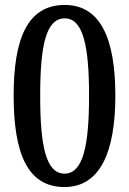

<svg xmlns="http://www.w3.org/2000/svg" viewBox="-20 -744 520 774"><path d="M240 10C383 10 445 -130 445 -358C445 -589 385 -724 241 -724C89 -724 35 -585 35 -359C35 -127 90 10 240 10ZM240 -44C164 -44 142 -160 142 -358C142 -556 164 -670 241 -670C316 -670 339 -556 339 -358C339 -160 316 -44 240 -44Z"/></svg>

Font: Noto Serif Myanmar Condensed Medium
Style: Regular
Weight: 500
Width: 3
Designer: Ben Mitchell and the Monotype Design Team
Foundry: Monotype Imaging Inc.
Version: Version 2.106